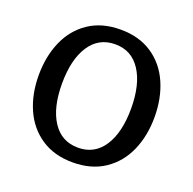

<svg xmlns="http://www.w3.org/2000/svg" viewBox="-126 -827 975 969"><g transform="rotate(20 362.0 -342.5)"><path d="M51 -342Q51 -443 86.5 -524Q122 -605 192 -652Q262 -699 362 -699Q462 -699 532 -652Q602 -605 637.5 -524Q673 -443 673 -342Q673 -241 637.5 -160.5Q602 -80 532 -33Q462 14 362 14Q262 14 192 -33Q122 -80 86.5 -160.5Q51 -241 51 -342ZM547 -342Q547 -471 498.5 -545.5Q450 -620 362 -620Q273 -620 224.5 -545.5Q176 -471 176 -342Q176 -213 224.5 -139Q273 -65 362 -65Q450 -65 498.5 -139Q547 -213 547 -342Z"/></g></svg>

Font: Maitree SemiBold
Style: Regular
Weight: 600
Designer: CadsonDemak Team
Foundry: CadsonDemak
Version: Version 1.001